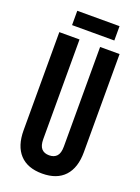

<svg xmlns="http://www.w3.org/2000/svg" viewBox="-158 -903 718 982"><g transform="rotate(20 201.0 -412.0)"><path d="M37 -166V-700H147V-158Q147 -122 161.5 -106Q176 -90 203 -90Q230 -90 244.5 -106Q259 -122 259 -158V-700H365V-166Q365 -81 323 -35.5Q281 10 201 10Q121 10 79 -35.5Q37 -81 37 -166ZM86 -834H316V-756H86Z"/></g></svg>

Font: kids-team
Style: team
Weight: 400
Designer: Ryoichi Tsunekawa, Thomas Gollenia, Laura Emeder
Foundry: Ryoichi Tsunekawa, Thomas Gollenia, Laura Emeder
Version: Version 2.000